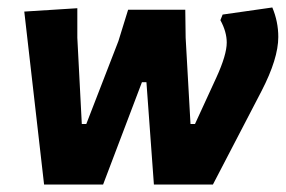

<svg xmlns="http://www.w3.org/2000/svg" viewBox="-20 -494 765 514"><path d="M680 -250 550 0H392L372 -274H360L256 0H98L45 -463L187 -472V-393L199 -162H211L297 -384L323 -468H476L477 -393L490 -162H502L559 -286Q587 -347 587 -380Q587 -409 570 -440L576 -455L709 -474Q725 -436 725 -395Q725 -337 680 -250Z"/></svg>

Font: Alegreya Sans SC ExtraBold
Style: Italic
Weight: 800
Italic angle: -7°
Designer: Juan Pablo del Peral
Foundry: Huerta Tipografica
Version: Version 2.007